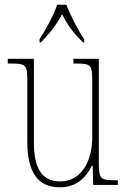

<svg xmlns="http://www.w3.org/2000/svg" viewBox="-20 -786 540 816"><path d="M148 -619V-606H154C194 -648 218 -677 244 -726C268 -677 291 -648 332 -606H338V-619C312 -657 279 -721 262 -766H223C208 -721 173 -657 148 -619ZM235 10C304 10 345 -30 370 -81H374L376 0H481V-20H470C406 -20 400 -24 400 -99V-536H292V-516H300C371 -516 372 -511 372 -431V-203C372 -104 328 -15 236 -15C155 -15 124 -75 124 -182V-536H13V-516H24C91 -516 96 -511 96 -443V-184C96 -46 146 10 235 10Z"/></svg>

Font: Noto Serif Hebrew Condensed Thin
Style: Regular
Weight: 100
Width: 3
Designer: Monotype Design Team
Foundry: Monotype Imaging Inc.
Version: Version 2.004